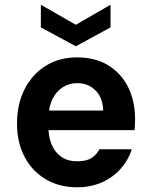

<svg xmlns="http://www.w3.org/2000/svg" viewBox="-20 -781 641 813"><path d="M306 12Q231 12 173.5 -22Q116 -56 84 -117Q52 -178 52 -258Q52 -340 84 -403Q116 -466 173 -502Q230 -538 306 -538Q384 -538 439 -504Q494 -470 523 -411Q552 -352 552 -277Q552 -267 551.5 -255Q551 -243 550 -230H149V-313H417Q415 -368 384 -398.5Q353 -429 307 -429Q273 -429 245.5 -411.5Q218 -394 201.5 -360Q185 -326 185 -274V-245Q185 -200 199.5 -167Q214 -134 241 -116Q268 -98 305 -98Q346 -98 367 -111.5Q388 -125 401 -149H538Q524 -104 491.5 -67Q459 -30 412 -9Q365 12 306 12ZM301 -585 153 -665V-761L301 -676L448 -761V-665Z"/></svg>

Font: DM Sans 9pt
Style: Bold
Weight: 700
Version: Version 4.004;gftools[0.9.30]